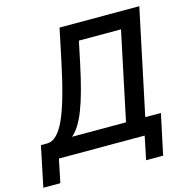

<svg xmlns="http://www.w3.org/2000/svg" viewBox="-158 -827 1064 1079"><g transform="rotate(-15 374.0 -287.0)"><path d="M-38 136 11 -99H50Q106 -101 151.5 -200Q197 -299 244 -524L283 -710H747L618 -99H709L659 136H560L588 0H89L61 136ZM192 -99H506L614 -611H369L343 -487Q307 -316 271.5 -225.5Q236 -135 192 -99Z"/></g></svg>

Font: Raleway-v4020 SemiBold
Style: Italic
Weight: 600
Italic angle: -12°
Designer: Matt McInerney, Pablo Impallari, Rodrigo Fuenzalida
Foundry: Matt McInerney, Pablo Impallari, Rodrigo Fuenzalida
Version: Version 4.020;PS 004.020;hotconv 1.0.88;makeotf.lib2.5.64775